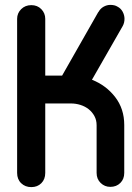

<svg xmlns="http://www.w3.org/2000/svg" viewBox="-20 -754 539 785"><path d="M165 -47Q165 -21 149 -5Q133 11 108 11Q83 11 66.5 -5Q50 -21 50 -47V-677Q50 -700 66.5 -716.5Q83 -733 108 -733Q133 -733 149 -716.5Q165 -700 165 -677V-445H234L308 -575L382 -705V-704Q390 -719 403.5 -726.5Q417 -734 431 -734Q449 -734 460 -727Q474 -720 481.5 -706Q489 -692 489 -677Q489 -661 482 -648L356 -428Q414 -405 451 -357Q488 -309 488 -243V-47Q488 -22 472 -6Q456 10 431 10Q408 10 391.5 -6Q375 -22 375 -47V-242Q375 -263 366 -279.5Q357 -296 342.5 -307.5Q328 -319 309 -325Q290 -331 270 -331H165Z"/></svg>

Font: VDS
Style: Bold
Weight: 700
Designer: artmaker
Foundry: artmaker
Version: Version 1.000 2009 initial release